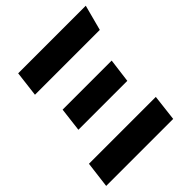

<svg xmlns="http://www.w3.org/2000/svg" viewBox="-192 -815 938 938"><g transform="rotate(-45 276.5 -346.5)"><path d="M464 0 480 -136H18L1 0ZM86 -693 70 -561H518L553 -693ZM114 -414 99 -290H437L453 -414Z"/></g></svg>

Font: Fira Sans OT
Style: Bold Italic
Weight: 700
Italic angle: -8°
Designer: Carrois Corporate & Edenspiekermann
Foundry: Carrois Corporate GbR & Edenspiekermann AG
Version: Version 2.001